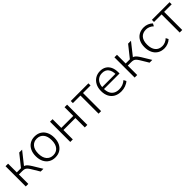

<svg xmlns="http://www.w3.org/2000/svg" viewBox="383 -1869 3253 3253"><g transform="rotate(-45 2009.0 -243.0)"><path d="M84 0V-485H145V-276H245L412 -485H481L297 -253L276 -272Q305 -269 325 -258.5Q345 -248 364.5 -225Q384 -202 409 -162L507 0H441L351 -149Q332 -179 315.5 -196Q299 -213 278.5 -219.5Q258 -226 227 -226H145V0Z M788 8Q720 8 670 -23Q620 -54 592.5 -110Q565 -166 565 -243Q565 -319 592.5 -375.5Q620 -432 670 -463Q720 -494 788 -494Q857 -494 907 -463Q957 -432 984.5 -375.5Q1012 -319 1012 -243Q1012 -166 984.5 -110Q957 -54 907 -23Q857 8 788 8ZM788 -43Q863 -43 906.5 -95Q950 -147 950 -243Q950 -338 906.5 -390Q863 -442 788 -442Q715 -442 671 -390Q627 -338 627 -243Q627 -147 671 -95Q715 -43 788 -43Z M1150 0V-485H1211V-276H1498V-485H1559V0H1498V-225H1211V0Z M1828 0V-434H1647V-485H2070V-434H1889V0Z M2369 8Q2294 8 2240 -22Q2186 -52 2157 -108Q2128 -164 2128 -241Q2128 -317 2157 -373.5Q2186 -430 2237.5 -462Q2289 -494 2356 -494Q2421 -494 2466.5 -465.5Q2512 -437 2536.5 -384.5Q2561 -332 2561 -258V-230H2172V-275H2523L2507 -262Q2507 -348 2469 -396.5Q2431 -445 2357 -445Q2302 -445 2264 -419.5Q2226 -394 2207 -349.5Q2188 -305 2188 -247V-242Q2188 -178 2208.5 -133.5Q2229 -89 2270 -66Q2311 -43 2367 -43Q2412 -43 2451.5 -57Q2491 -71 2529 -104L2553 -58Q2521 -28 2471 -10Q2421 8 2369 8Z M2693 0V-485H2754V-276H2854L3021 -485H3090L2906 -253L2885 -272Q2914 -269 2934 -258.5Q2954 -248 2973.5 -225Q2993 -202 3018 -162L3116 0H3050L2960 -149Q2941 -179 2924.5 -196Q2908 -213 2887.5 -219.5Q2867 -226 2836 -226H2754V0Z M3402 8Q3331 8 3280 -23.5Q3229 -55 3201.5 -112.5Q3174 -170 3174 -246Q3174 -323 3201.5 -378Q3229 -433 3280 -463.5Q3331 -494 3402 -494Q3447 -494 3489.5 -477Q3532 -460 3561 -430L3537 -384Q3506 -414 3471 -427.5Q3436 -441 3404 -441Q3323 -441 3279.5 -390.5Q3236 -340 3236 -245Q3236 -151 3279.5 -97.5Q3323 -44 3404 -44Q3436 -44 3471 -57.5Q3506 -71 3537 -101L3561 -55Q3532 -26 3488.5 -9Q3445 8 3402 8Z M3772 0V-434H3591V-485H4014V-434H3833V0Z"/></g></svg>

Font: Nunito Sans 12pt Light
Style: Regular
Weight: 300
Designer: Vernon Adams
Foundry: Vernon Adams
Version: Version 3.101;gftools[0.9.27]